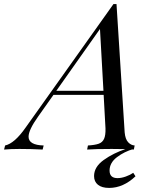

<svg xmlns="http://www.w3.org/2000/svg" viewBox="-107 -733 756 941"><path d="M553 -20 549 0Q509 -3 440 -3Q359 -3 320 0L324 -20Q358 -22 376.5 -28.5Q395 -35 403 -52.5Q411 -70 410 -104L401 -268H155L80 -162Q33 -96 33 -63Q33 -22 107 -20L102 0Q47 -3 -12 -3Q-55 -3 -87 0L-82 -20Q-36 -30 18 -107L449 -713H464L504 -84Q507 -51 521 -36Q535 -21 553 -20ZM400 -288 383 -591 169 -288ZM430 103Q430 140 469 140Q488 140 510 132Q532 124 546 114L557 131Q497 188 428 188Q392 188 373 172.5Q354 157 354 130Q354 85 401.5 51Q449 17 510 -3H548Q502 10 466 37.5Q430 65 430 103Z"/></svg>

Font: Playfair Display
Style: Italic
Weight: 400
Italic angle: -14°
Designer: Claus Eggers Sørensen
Foundry: Claus Eggers Sørensen
Version: Version 1.200; ttfautohint (v1.6)